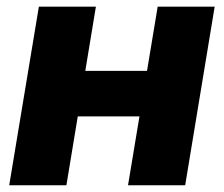

<svg xmlns="http://www.w3.org/2000/svg" viewBox="-20 -549 664 569"><path d="M463.9 -338.9 441.9 -204.1H162.1L184.1 -338.9ZM264.2 -529.3 176.8 0H7.3L95.2 -529.3ZM616.2 -529.3 528.8 0H359.4L447.3 -529.3Z"/></svg>

Font: Inter 24pt ExtraBold
Style: Italic
Weight: 800
Italic angle: -9.3988°
Designer: Rasmus Andersson
Foundry: rsms
Version: Version 4.001;git-66647c0bb